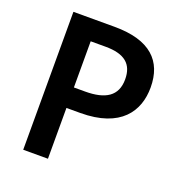

<svg xmlns="http://www.w3.org/2000/svg" viewBox="-129 -824 877 934"><g transform="rotate(20 309.5 -357.0)"><path d="M306 -714H93V0H221V-263H292C502 -263 572 -374 572 -496C572 -633 491 -714 306 -714ZM298 -608C397 -608 442 -570 442 -491C442 -404 383 -369 279 -369H221V-608Z"/></g></svg>

Font: Noto Sans Sinhala SemiBold
Style: Regular
Weight: 600
Designer: Jelle Bosma - Monotype Design Team
Foundry: Monotype Imaging Inc.
Version: Version 2.006